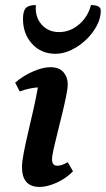

<svg xmlns="http://www.w3.org/2000/svg" viewBox="-20 -728 419 760"><path d="M137 12Q67 12 67 -67Q67 -87 74 -123.5Q81 -160 91.5 -204.5Q102 -249 112.5 -295.5Q123 -342 130 -382Q114 -381 95.5 -377Q77 -373 58 -366L40 -401Q73 -429 111.5 -445.5Q150 -462 179 -462Q214 -462 231 -442.5Q248 -423 248 -395Q248 -377 241.5 -345.5Q235 -314 226 -277Q217 -240 208 -204Q199 -168 192.5 -139.5Q186 -111 186 -97Q186 -72 207 -72Q225 -72 248 -86L269 -50Q242 -22 204.5 -5Q167 12 137 12ZM200 -515Q143 -515 107 -554.5Q71 -594 71 -653Q71 -684 82 -696Q93 -708 122 -708Q118 -661 144.5 -631Q171 -601 214 -601Q257 -601 292.5 -631Q328 -661 340 -708Q379 -708 379 -686Q379 -656 363 -626Q347 -596 321 -571Q295 -546 263 -530.5Q231 -515 200 -515Z"/></svg>

Font: Petrona
Style: Bold Italic
Weight: 700
Italic angle: -9°
Designer: Ringo R. Seeber
Foundry: Ringo R. Seeber
Version: Version 2.001; ttfautohint (v1.8.3)